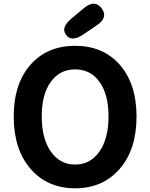

<svg xmlns="http://www.w3.org/2000/svg" viewBox="-20 -1001 810 1035"><path d="M146 -654Q236 -754 385 -754Q534 -754 624 -654Q716 -550 716 -372.5Q716 -195 625 -90.5Q534 14 385 14Q236 14 145 -90.5Q54 -195 54 -373Q54 -551 146 -654ZM254 -184Q303 -114 385 -114Q467 -114 516 -184Q565 -254 565 -373Q565 -492 516.5 -559.5Q468 -627 385 -627Q302 -627 253.5 -559.5Q205 -492 205 -373Q205 -254 254 -184ZM427 -814Q366 -773 336 -813Q307 -852 363 -899L432 -957Q491 -1006 528 -956Q565 -907 501 -864Z"/></svg>

Font: Resource Han Rounded JP
Style: Bold
Weight: 700
Designer: Cyano Hao (round all glyphs); Ryoko NISHIZUKA 西塚涼子 (kana, bopomofo & ideographs); Paul D. Hunt (Latin, Greek & Cyrillic)
Foundry: Cyano Hao
Version: 0.990